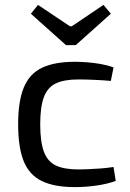

<svg xmlns="http://www.w3.org/2000/svg" viewBox="-20 -751 529 783"><path d="M286 -499Q308 -499 335 -497Q362 -495 390.5 -490Q419 -485 443 -476L432 -421Q399 -424 362.5 -425.5Q326 -427 300 -427Q242 -427 208 -411Q174 -395 159 -355Q144 -315 144 -244Q144 -173 159 -132.5Q174 -92 208 -76Q242 -60 300 -60Q315 -60 339 -61Q363 -62 390.5 -64Q418 -66 443 -70L452 -13Q415 0 371.5 6Q328 12 285 12Q201 12 150 -13Q99 -38 76.5 -94Q54 -150 54 -244Q54 -338 77 -394Q100 -450 151 -474.5Q202 -499 286 -499ZM402 -731 432 -695 289 -567H249L106 -695L135 -731L265 -644H273Z"/></svg>

Font: Exo 2
Style: Regular
Weight: 400
Designer: Natanael Gama
Foundry: Natanael Gama
Version: Version 2.010